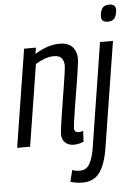

<svg xmlns="http://www.w3.org/2000/svg" viewBox="-62 -782 736 1048"><g transform="rotate(-5 306.0 -257.5)"><path d="M93 -536H158L152 -502Q186 -523 219.5 -534.5Q253 -546 288 -546Q335 -546 358 -521Q381 -496 381 -453Q381 -445 377 -416.5Q373 -388 367 -348Q361 -308 353.5 -265Q346 -222 340 -182.5Q334 -143 330 -115.5Q326 -88 326 -81Q326 -56 351 -56Q355 -56 361 -57Q367 -58 375 -61L372 -2Q359 4 345 7Q331 10 318 10Q289 10 271 -7Q253 -24 253 -51Q253 -62 256.5 -91Q260 -120 266.5 -159.5Q273 -199 279.5 -241.5Q286 -284 292.5 -322.5Q299 -361 302.5 -388.5Q306 -416 306 -425Q306 -449 294 -465Q282 -481 250 -481Q226 -481 200 -471.5Q174 -462 150 -447L79 0H8ZM577 -735Q612 -735 612 -704Q610 -674 599 -658.5Q588 -643 561 -643Q525 -643 526 -674Q527 -703 538 -719Q549 -735 577 -735ZM580 -536 488 43Q474 131 442 175.5Q410 220 347 220Q332 220 314.5 217.5Q297 215 281 210L297 147Q309 151 319 152.5Q329 154 339 154Q374 154 391.5 123.5Q409 93 418 41L509 -536Z"/></g></svg>

Font: Georama SemiCondensed
Style: Italic
Weight: 400
Width: 4
Italic angle: -9°
Designer: Jean-Baptiste Levee
Foundry: Production Type
Version: Version 1.000